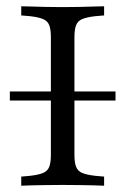

<svg xmlns="http://www.w3.org/2000/svg" viewBox="-20 -591 399 611"><path d="M11.3 -271V-300H347.6V-271ZM171 -2.4Q147.6 -2.4 124.6 -2Q101.6 -1.6 81.5 -1.2Q61.3 -0.8 47.6 0V-29L75.8 -31.5Q103.2 -34.7 117.3 -40.7Q131.5 -46.8 136.7 -60.1Q141.9 -73.4 141.9 -98.4V-472.6Q141.9 -497.6 136.7 -510.9Q131.5 -524.2 117.3 -530.2Q103.2 -536.3 75.8 -539.5L47.6 -541.9V-571Q61.3 -571 81.5 -570.2Q101.6 -569.4 124.6 -569Q147.6 -568.5 171 -568.5H179.8H187.9Q211.3 -568.5 234.3 -569Q257.3 -569.4 277.4 -570.2Q297.6 -571 311.3 -571V-541.9L283.1 -539.5Q255.6 -536.3 241.5 -530.2Q227.4 -524.2 222.2 -510.9Q216.9 -497.6 216.9 -472.6V-98.4Q216.9 -73.4 222.2 -60.1Q227.4 -46.8 241.5 -40.7Q255.6 -34.7 283.1 -31.5L311.3 -29V0Q297.6 -0.8 277.4 -1.2Q257.3 -1.6 234.3 -2Q211.3 -2.4 187.9 -2.4H179.8Z"/></svg>

Font: Playfair 5pt SemiExpanded Light Light
Style: Regular
Weight: 300
Version: Version 2.203